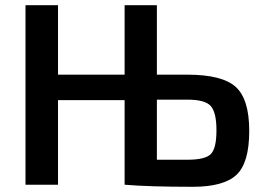

<svg xmlns="http://www.w3.org/2000/svg" viewBox="-20 -710 1017 738"><path d="M700 -423Q834 -423 886 -376Q938 -329 938 -207Q938 -84 889 -38Q840 8 721 8Q552 8 459 0V-325H203V0H78V-690H203V-423H459V-690H583V-423ZM700 -96Q769 -96 790.5 -118Q812 -140 812 -209Q812 -277 790.5 -302Q769 -327 700 -327H583V-96Z"/></svg>

Font: Exo 2 Semi Bold
Style: Regular
Weight: 600
Designer: Natanael Gama
Version: Version 1.001;PS 001.001;hotconv 1.0.88;makeotf.lib2.5.64775